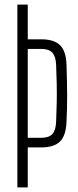

<svg xmlns="http://www.w3.org/2000/svg" viewBox="-20 -820 342 840"><path d="M56 0V-800H101.5V-648H160Q217 -648 243.2 -621.8Q269.5 -595.5 271 -535Q273.5 -461.5 273.8 -404.5Q274 -347.5 271 -288Q269 -227.5 242.8 -201.2Q216.5 -175 159 -175H101.5V0ZM101.5 -217H159Q194 -217 209 -233.5Q224 -250 225.5 -286.5Q227.5 -330 228.2 -370.8Q229 -411.5 228.2 -452.2Q227.5 -493 225.5 -536.5Q224 -573 209 -589.5Q194 -606 160 -606H101.5Z"/></svg>

Font: Big Shoulders Display Thin Light
Style: Regular
Weight: 300
Version: Version 2.002